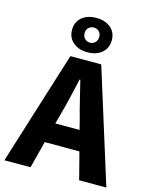

<svg xmlns="http://www.w3.org/2000/svg" viewBox="-136 -979 845 1064"><g transform="rotate(15 286.5 -447.0)"><path d="M230 -330 214 -270H353L338 -330Q324 -379 311 -434Q298 -489 285 -540H281Q269 -488 256.5 -433.5Q244 -379 230 -330ZM-6 0 198 -652H375L579 0H423L383 -155H184L144 0ZM283 -697Q232 -697 200.5 -724Q169 -751 169 -796Q169 -841 200.5 -867.5Q232 -894 283 -894Q334 -894 365.5 -867.5Q397 -841 397 -796Q397 -751 365.5 -724Q334 -697 283 -697ZM283 -752Q300 -752 312.5 -764Q325 -776 325 -796Q325 -816 312.5 -827.5Q300 -839 283 -839Q266 -839 253.5 -827.5Q241 -816 241 -796Q241 -776 253.5 -764Q266 -752 283 -752Z"/></g></svg>

Font: hySource Sans Pro
Style: Bold
Weight: 700
Designer: Paul D. Hunt
Foundry: Adobe Systems Incorporated
Version: Version 2.021;PS 2.000;hotconv 1.0.86;makeotf.lib2.5.63406